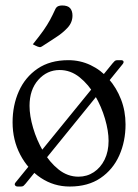

<svg xmlns="http://www.w3.org/2000/svg" viewBox="-20 -671 505 702"><path d="M74 0Q70 5 66.5 8Q63 11 57 11H45Q38 11 35 6.5Q32 2 37 -4L392 -440Q396 -445 399.5 -448Q403 -451 409 -451H422Q430 -451 431.5 -446.5Q433 -442 428 -436ZM235 11Q177 11 129.5 -20.5Q82 -52 54 -105.5Q26 -159 26 -224Q26 -286 49 -337.5Q72 -389 117.5 -420Q163 -451 230 -451Q273 -451 311 -433Q349 -415 377.5 -382.5Q406 -350 422.5 -307.5Q439 -265 439 -216Q439 -154 416 -102.5Q393 -51 347.5 -20Q302 11 235 11ZM267 -25Q298 -25 323 -41.5Q348 -58 362.5 -87.5Q377 -117 377 -156Q377 -192 364 -236.5Q351 -281 327.5 -321.5Q304 -362 271 -388.5Q238 -415 198 -415Q152 -415 120 -379Q88 -343 88 -284Q88 -248 101 -203.5Q114 -159 137.5 -118.5Q161 -78 194 -51.5Q227 -25 267 -25ZM100 -509Q125 -540 139 -560Q153 -580 162.5 -597.5Q172 -615 183 -639Q187 -646 193 -648.5Q199 -651 207 -651Q228 -651 236.5 -641Q245 -631 245 -614Q245 -589 227 -569.5Q209 -550 183 -533.5Q157 -517 133 -501Q131 -500 128.5 -499Q126 -498 124 -499Q120 -499 110 -504Z"/></svg>

Font: Young Serif Light
Style: Regular
Weight: 300
Designer: Bastien Sozeau
Foundry: NBR — Bastien Sozeau
Version: Version 5.001